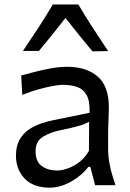

<svg xmlns="http://www.w3.org/2000/svg" viewBox="-20 -844 592 875"><path d="M206.5 11.2Q131.8 11.2 92.3 -30.3Q52.7 -71.8 52.7 -134.3Q52.7 -177.7 68.8 -206.5Q85 -235.4 110.6 -252.9Q136.2 -270.5 165 -280.5Q193.8 -290.5 219.2 -295.4L388.2 -330.1Q390.1 -383.8 374.5 -411.1Q358.9 -438.5 330.6 -448Q302.2 -457.5 265.6 -457.5Q251.5 -457.5 222.2 -452.4Q192.9 -447.3 156 -437Q119.1 -426.8 81.5 -411.6L76.7 -500Q101.6 -506.8 137.2 -516.1Q172.9 -525.4 211.9 -532.5Q251 -539.6 286.1 -539.6Q373.5 -539.6 424.8 -495.6Q476.1 -451.7 476.1 -354Q476.1 -330.1 474.4 -293.7Q472.7 -257.3 472.7 -224.1V-162.6Q472.7 -127 481.4 -86.7Q490.2 -46.4 506.3 0H413.6L391.6 -83.5H382.8Q351.6 -43 303 -15.9Q254.4 11.2 206.5 11.2ZM240.7 -66.9Q262.2 -66.9 289.6 -76.7Q316.9 -86.4 342.8 -106.4Q368.7 -126.5 385.3 -156.7L386.2 -288.6Q377.9 -284.2 364.7 -278.8Q351.6 -273.4 325.9 -266.6Q300.3 -259.8 254.9 -250.5Q210 -241.7 176 -220.9Q142.1 -200.2 142.1 -154.8Q142.1 -107.4 170.4 -87.2Q198.7 -66.9 240.7 -66.9ZM401.4 -609.9Q370.1 -647.5 339.1 -685.8Q308.1 -724.1 278.3 -762.2Q221.2 -688 157.2 -611.8H84.5Q120.6 -665.5 155.3 -718.3Q189.9 -771 220.7 -823.7H336.9Q368.2 -771 402.3 -718Q436.5 -665 472.7 -611.3Z"/></svg>

Font: Pinar DS1 Medium
Style: Regular
Weight: 500
Designer: Amin Abedi
Version: Version 3.000